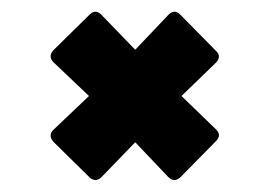

<svg xmlns="http://www.w3.org/2000/svg" viewBox="-20 -465 460 328"><path d="M133 -162 71 -223Q62 -234 71 -243L132 -301L71 -359Q62 -369 71 -379L133 -440Q143 -450 153 -440L211 -380L268 -440Q278 -450 288 -440L349 -378Q359 -369 349 -358L290 -301L349 -244Q359 -234 349 -224L288 -162Q278 -153 268 -162L211 -222L153 -162Q143 -153 133 -162Z"/></svg>

Font: Sofia Sans Extra Condensed Black
Style: Regular
Weight: 900
Designer: Botio Nikoltchev, Ani Petrova
Foundry: lettersoup
Version: Version 4.101